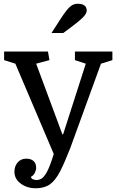

<svg xmlns="http://www.w3.org/2000/svg" viewBox="-20 -815 633 1025"><path d="M519 -475 355 -24Q325 53 300.5 100.5Q276 148 246.5 169Q217 190 171 190Q124 190 90.5 165Q57 140 57 102Q57 72 74.5 52Q92 32 120 32Q145 32 159 44.5Q173 57 173 81Q173 93 166 107.5Q159 122 145 129Q147 139 157 142.5Q167 146 174 146Q188 146 200 139.5Q212 133 225.5 111.5Q239 90 255 44L267 7L62 -475L2 -494V-540H236L244 -494L173 -475L313 -98H317L438 -475L380 -494V-540H580V-494ZM255 -639 304 -715Q334 -761 352.5 -778Q371 -795 394 -795Q419 -795 431 -785.5Q443 -776 443 -758Q443 -743 423 -722.5Q403 -702 356 -667L318 -639Z"/></svg>

Font: Domine Medium
Style: Regular
Weight: 500
Designer: Pablo Impallari, Rodrigo Fuenzalida, Brenda Gallo
Foundry: Pablo Impallari, Rodrigo Fuenzalida, Brenda Gallo
Version: Version 2.000